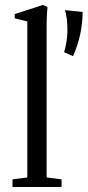

<svg xmlns="http://www.w3.org/2000/svg" viewBox="-20 -746 350 766"><path d="M29.8 0V-30.3L88.9 -38.1V-660.6L38.6 -672.9V-689.9L150.9 -726.1L169.4 -718.3Q166 -681.6 166 -646.5V-38.1L225.6 -30.3V0ZM235.8 -537.6Q249 -582.5 249 -626Q249 -673.8 239.3 -705.6L309.6 -698.2Q309.6 -608.9 271.5 -522Z"/></svg>

Font: Elstob 10pt
Style: Regular
Weight: 400
Designer: Peter S. Baker
Version: Version 1.015